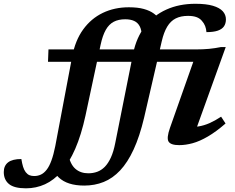

<svg xmlns="http://www.w3.org/2000/svg" viewBox="-190 -756 1241 1016"><path d="M192 -457Q208 -542 250 -600Q292 -658 354 -687.8Q416 -717.5 492 -717.5Q539 -717.5 571.2 -708.5Q603.5 -699.5 624.5 -684Q645.5 -668.5 657.5 -648.5L560 -566.5Q559.5 -598 549.2 -617.2Q539 -636.5 519.8 -645.2Q500.5 -654 472.5 -654Q437 -654 411.8 -640.8Q386.5 -627.5 369.8 -598Q353 -568.5 342.5 -519.5L262.5 -145Q240 -41.5 208 31.8Q176 105 135.8 151.2Q95.5 197.5 48.2 219Q1 240.5 -52.5 240.5Q-115 240.5 -142.5 217.8Q-170 195 -170 154.5Q-170 121 -147.2 103.2Q-124.5 85.5 -77 85.5Q-73 109.5 -68 126.2Q-63 143 -54 155Q-44.5 167 -33.8 171.2Q-23 175.5 -9 175.5Q10 175.5 26.5 167.8Q43 160 57 142Q71 124 82.2 93.2Q93.5 62.5 102.5 17ZM515 -475.5Q532 -558 577 -616.2Q622 -674.5 690 -705.2Q758 -736 844 -736Q901 -736 936.5 -725.5Q972 -715 988.8 -696.5Q1005.5 -678 1005.5 -653.5Q1005.5 -632 995.5 -617Q985.5 -602 963 -594Q940.5 -586 902.5 -586Q901 -604 895.5 -618.2Q890 -632.5 878.5 -645.5Q867.5 -659 849.5 -665.5Q831.5 -672 805 -672Q767 -672 740 -658.5Q713 -645 695 -615.2Q677 -585.5 666 -538L572.5 -133Q549 -34 517.2 34.8Q485.5 103.5 445.8 145.8Q406 188 358.5 207Q311 226 256 226Q211 226 177.2 215.2Q143.5 204.5 120.8 183Q98 161.5 86 129.5L171 59.5Q181.5 113.5 208.8 137.2Q236 161 277.5 161Q302.5 161 324.5 153Q346.5 145 364.5 126.8Q382.5 108.5 396.8 77.5Q411 46.5 420 0ZM64 -429 66.5 -494.5H846Q885 -494.5 916.2 -497.5Q947.5 -500.5 979.5 -507H1004.5L837 -42L801 -84.5Q832 -82.5 860.5 -87Q889 -91.5 918.2 -104.2Q947.5 -117 980 -138.5L1003.5 -102.5Q953.5 -59 910.2 -33.8Q867 -8.5 829.5 1.8Q792 12 758.5 12Q713.5 12 702 -6.8Q690.5 -25.5 709.5 -79.5L841.5 -453.5L875.5 -429Z"/></svg>

Font: Newsreader 9pt SemiBold
Style: Italic
Weight: 600
Italic angle: -17°
Designer: Hugues Gentile
Foundry: Production Type
Version: Version 1.003